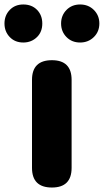

<svg xmlns="http://www.w3.org/2000/svg" viewBox="-71 -838 464 858"><path d="M161 0Q72 0 72 -88V-481Q72 -569 161 -569Q249 -569 249 -481V-284V-88Q249 0 161 0ZM33 -648Q-4 -648 -27.5 -672.5Q-51 -697 -51 -733Q-51 -769 -27.5 -793.5Q-4 -818 33 -818Q71 -818 94.5 -794Q118 -770 118 -733Q118 -696 95 -673Q70 -648 33 -648ZM287 -648Q250 -648 226 -672.5Q202 -697 202 -733Q202 -769 226 -793.5Q250 -818 287 -818Q324 -818 348.5 -793.5Q373 -769 373 -733Q373 -697 349 -673Q324 -648 287 -648Z"/></svg>

Font: GenSenRounded TW H
Style: Regular
Weight: 900
Version: Version 1.501;PS 1;hotconv 16.6.51;makeotf.lib2.5.65220